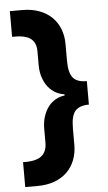

<svg xmlns="http://www.w3.org/2000/svg" viewBox="-59 -796 541 960"><g transform="rotate(-5 211.0 -316.5)"><path d="M90 125Q138 125 175.5 111Q213 97 238.5 72Q264 47 277.5 12Q291 -23 291 -64V-147Q291 -210 312.5 -234Q334 -258 381 -258V-376Q334 -375 312.5 -399.5Q291 -424 291 -487V-570Q291 -611 277.5 -645.5Q264 -680 238.5 -705Q213 -730 175.5 -744Q138 -758 90 -758H28V-629Q91 -631 119.5 -611Q148 -591 148 -546V-477Q148 -442 157.5 -414Q167 -386 183 -366Q199 -346 220 -334.5Q241 -323 264 -320V-314Q240 -311 219 -299.5Q198 -288 182.5 -268Q167 -248 157.5 -220Q148 -192 148 -157V-87Q148 -41 119.5 -19.5Q91 2 28 0V125Z"/></g></svg>

Font: Geist
Style: Bold
Weight: 400
Designer: Basement.studio, Andrés Briganti, Mateo Zaragoza
Foundry: Basement.studio, Vercel, Andrés Briganti, Guido Ferreyra, Mateo Zaragoza
Version: Version 1.401